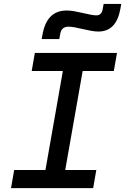

<svg xmlns="http://www.w3.org/2000/svg" viewBox="-20 -965 642 985"><path d="M196.8 0 318.8 -693.4H420.4L298.3 0ZM36.6 0 52.7 -92.8H474.1L458 0ZM142.6 -600.6 158.7 -693.4H580.1L564 -600.6ZM193.8 -764.6 198.2 -789.1Q209.5 -850.1 240.2 -880.6Q271 -911.1 322.3 -911.1Q339.4 -911.1 360.4 -907.5Q381.3 -903.8 403.1 -898.7Q424.8 -893.6 443.6 -889.9Q462.4 -886.2 474.6 -886.2Q500.5 -886.2 506.3 -915.5L511.7 -944.8H602.1L597.7 -920.4Q587.4 -861.8 559.1 -832.5Q530.8 -803.2 484.9 -803.2Q468.3 -803.2 447.8 -806.9Q427.2 -810.5 405.5 -815.7Q383.8 -820.8 364.7 -824.5Q345.7 -828.1 332 -828.1Q295.9 -828.1 289.6 -793.9L284.2 -764.6Z"/></svg>

Font: Cascadia Code
Style: Italic
Weight: 400
Italic angle: -10°
Designer: Aaron Bell
Foundry: Saja Typeworks
Version: Version 2407.024